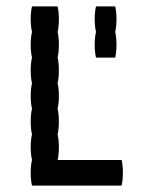

<svg xmlns="http://www.w3.org/2000/svg" viewBox="-20 -580 440 600"><path d="M364 -40Q364 -17 360 0H80Q76 -17 76 -40Q76 -64 80 -80Q76 -97 76 -120Q76 -144 80 -160Q76 -177 76 -200Q76 -224 80 -240Q76 -257 76 -280Q76 -304 80 -320Q76 -337 76 -360Q76 -384 80 -400Q76 -417 76 -440Q76 -464 80 -480Q76 -497 76 -520Q76 -544 80 -560H160Q164 -544 164 -520Q164 -497 160 -480Q164 -464 164 -440Q164 -417 160 -400Q164 -384 164 -360Q164 -337 160 -320Q164 -304 164 -280Q164 -257 160 -240Q164 -224 164 -200Q164 -177 160 -160Q164 -144 164 -120Q164 -97 160 -80H360Q364 -64 364 -40ZM340 -480Q344 -464 344 -440Q344 -417 340 -400H280Q276 -417 276 -440Q276 -464 280 -480Q276 -497 276 -520Q276 -544 280 -560H340Q344 -544 344 -520Q344 -497 340 -480Z"/></svg>

Font: VT323
Style: Regular
Weight: 400
Monospace: yes
Designer: Peter Hull
Version: Version 2.000